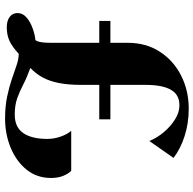

<svg xmlns="http://www.w3.org/2000/svg" viewBox="-23 -769 800 794"><g transform="rotate(90 377.0 -372.0)"><path d="M470 7Q420 7 379.5 -1.5Q339 -10 307 -21Q275 -32 249.2 -40.8Q223.5 -49.5 202.5 -49.5Q173 -22 148.5 -11Q124 0 92.5 0Q66 0 50 -12Q34 -24 34 -44.5Q34 -66.5 52.8 -82.2Q71.5 -98 97.8 -107.2Q124 -116.5 146 -118.5Q150 -124 152.2 -132Q154.5 -140 155.8 -152.8Q157 -165.5 157 -184V-382.5H66.5V-428.5H157V-499.5Q157 -576 193.8 -632.8Q230.5 -689.5 292.5 -721Q354.5 -752.5 429.5 -752.5Q490.5 -752.5 543.5 -735.2Q596.5 -718 633 -689.5L563 -589.5Q550.5 -621 526.5 -649.5Q502.5 -678 473.5 -696Q444.5 -714 416 -714Q395 -714 379.2 -706.2Q363.5 -698.5 352.8 -681.2Q342 -664 336.5 -637.2Q331 -610.5 331 -572V-428.5H473.5V-382.5H331V-308.5Q331 -253 323 -214Q315 -175 299.8 -147.5Q284.5 -120 261 -97.5Q300 -83.5 328.8 -68.5Q357.5 -53.5 386.2 -43.2Q415 -33 454 -33Q506 -33 530.2 -68Q554.5 -103 554.5 -168.5Q554.5 -195 545 -222.5Q535.5 -250 521 -266.5H686.5Q698 -255.5 707 -234Q716 -212.5 716 -183Q716 -125 682 -82.5Q648 -40 591.8 -16.5Q535.5 7 470 7Z"/></g></svg>

Font: Merriweather 120pt Black
Style: Regular
Weight: 900
Designer: Eben Sorkin
Foundry: Eben Sorkin
Version: Version 2.100